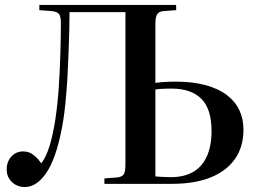

<svg xmlns="http://www.w3.org/2000/svg" viewBox="-20 -743 1045 776"><path d="M80 13Q60 13 43.5 4Q27 -5 17 -21Q7 -37 7 -58Q7 -79 15.5 -95.5Q24 -112 39 -121.5Q54 -131 73 -131Q87 -131 98.5 -126.5Q110 -122 122 -111.5Q134 -101 147 -83Q167 -109 181 -155.5Q195 -202 204 -262.5Q213 -323 217.5 -390Q222 -457 224 -524Q226 -591 226 -651Q226 -673 220 -684Q214 -695 191 -698L139 -702V-723H692V-702L639 -698Q621 -696 614.5 -684Q608 -672 608 -647V-408Q620 -410 633.5 -411Q647 -412 661.5 -412.5Q676 -413 690 -413Q759 -413 810.5 -399Q862 -385 896 -359.5Q930 -334 947 -298.5Q964 -263 964 -219Q964 -150 930 -101Q896 -52 831.5 -26Q767 0 675 0H402V-22L456 -26Q475 -29 481 -40Q487 -51 487 -81V-694H261Q261 -662 260 -619Q259 -576 257 -529.5Q255 -483 253 -440.5Q251 -398 248 -367Q242 -286 230 -224Q218 -162 202 -116.5Q186 -71 166 -42.5Q146 -14 124.5 -0.5Q103 13 80 13ZM608 -30Q620 -29 636.5 -28Q653 -27 670 -27Q724 -27 760.5 -48Q797 -69 816 -111Q835 -153 835 -213Q835 -303 793.5 -344Q752 -385 673 -385Q660 -385 648.5 -384.5Q637 -384 627 -383.5Q617 -383 608 -381Z"/></svg>

Font: Literata 60pt Medium
Style: Regular
Weight: 500
Designer: Latin by Veronika Burian and Jose Scaglione. Greek by Irene Vlachou. Cyrillic by Vera Evstafieva.
Foundry: TypeTogether
Version: Version 3.103;gftools[0.9.29]